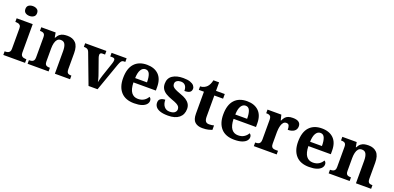

<svg xmlns="http://www.w3.org/2000/svg" viewBox="4 -1699 5412 2638"><g transform="rotate(20 2710.5 -380.0)"><path d="M17 0V-53H29Q44 -53 60.5 -57.5Q77 -62 88.5 -75.9Q100 -89.8 100 -117.7V-422Q100 -448.9 88 -462Q76 -475 59.5 -479Q43 -483 29 -483H17V-536H252V-118Q252 -90 263.5 -76Q275 -62 292 -57.5Q309 -53 323 -53H335V0ZM171.1 -626Q135 -626 110.5 -643.5Q86 -661 86 -698Q86 -736 110.7 -753Q135.5 -770 171.5 -770Q206 -770 231.5 -753Q257 -736 257 -698Q257 -661 231.4 -643.5Q205.8 -626 171.1 -626Z M372 0V-53H374Q397 -53 414.5 -58Q432 -63 442 -77.7Q452 -92.4 452 -121.8V-417.6Q452 -446 443 -460Q434 -474 418 -478.5Q402 -483 380 -483H377V-536H587L599.7 -465H604.5Q625 -503 648.5 -520.5Q672 -538 699.3 -543.5Q726.7 -549 757.9 -549Q835 -549 879 -503.2Q923 -457.4 923 -356V-123.5Q923 -93 930.5 -78Q938 -63 953 -58Q968 -53 990 -53H993V0H771V-329Q771 -394 753.1 -429Q735.3 -464 690.8 -464Q658 -464 639.2 -442.5Q620.3 -420.9 612.2 -385.5Q604 -350.1 604 -309V-118Q604 -90 613 -76Q622 -62 638 -57.5Q654 -53 676 -53H679V0Z M1099 -435Q1092 -454 1082 -464.5Q1072 -475 1056.5 -479Q1041 -483 1019 -483V-536H1329V-483H1287Q1272 -483 1263 -475Q1254 -467 1254 -451Q1254 -439 1257 -427Q1260 -415 1263 -407L1330 -218Q1338 -197 1345 -174.5Q1352 -152 1357.5 -131Q1363 -110 1366 -93Q1371 -117 1379 -147.5Q1387 -178 1394 -198L1462 -399Q1467 -413 1470 -427Q1473 -441 1473 -454Q1473 -471 1462 -477Q1451 -483 1434 -483H1405V-536H1625V-483H1605Q1592 -483 1581.5 -478Q1571 -473 1561.5 -457.5Q1552 -442 1540 -410L1395 0H1263Z M1931 10Q1804 10 1738 -62.5Q1672 -135 1672 -265Q1672 -406 1737 -477.5Q1802 -549 1920 -549Q2029 -549 2091.5 -488Q2154 -427 2154 -308V-257H1826Q1829 -157 1863.5 -111Q1898 -65 1960 -65Q2012 -65 2048 -88.5Q2084 -112 2101 -146Q2115 -139 2121.5 -126.5Q2128 -114 2128 -97Q2128 -69 2107 -44.5Q2086 -20 2042.5 -5Q1999 10 1931 10ZM2001 -321Q2001 -398 1983 -441Q1965 -484 1922 -484Q1880 -484 1855 -442.5Q1830 -401 1828 -321Z M2427 10Q2355 10 2310.5 -5.5Q2266 -21 2246 -47.5Q2226 -74 2226 -107Q2226 -140 2242 -156Q2258 -172 2280 -177.5Q2302 -183 2319 -183Q2319 -121 2348.5 -85Q2378 -49 2427 -49Q2479 -49 2502.5 -69Q2526 -89 2526 -117Q2526 -139 2515 -155.5Q2504 -172 2477 -186.5Q2450 -201 2403 -217Q2349 -236 2312 -258.5Q2275 -281 2255.5 -312.5Q2236 -344 2236 -389Q2236 -469 2295 -508.5Q2354 -548 2451 -548Q2514 -548 2552.5 -534.5Q2591 -521 2608.5 -499.5Q2626 -478 2626 -455Q2626 -421 2602.5 -403.5Q2579 -386 2524 -386Q2524 -436 2502 -463.5Q2480 -491 2436 -491Q2404 -491 2379.5 -475.5Q2355 -460 2355 -429Q2355 -408 2366.5 -392Q2378 -376 2408 -361Q2438 -346 2492 -327Q2537 -312 2571 -290.5Q2605 -269 2624.5 -238.5Q2644 -208 2644 -166Q2644 -83 2587.5 -36.5Q2531 10 2427 10Z M2927 10Q2860 10 2820 -25Q2780 -60 2780 -148V-468H2705V-519Q2737 -519 2762.5 -532Q2788 -545 2803 -561Q2818 -577 2830 -601.5Q2842 -626 2849 -660H2932V-536H3060V-468H2932V-158Q2932 -113 2947.5 -92Q2963 -71 2998 -71Q3018 -71 3035.5 -73.5Q3053 -76 3069 -80V-15Q3053 -8 3016.5 1Q2980 10 2927 10Z M3395 10Q3268 10 3202 -62.5Q3136 -135 3136 -265Q3136 -406 3201 -477.5Q3266 -549 3384 -549Q3493 -549 3555.5 -488Q3618 -427 3618 -308V-257H3290Q3293 -157 3327.5 -111Q3362 -65 3424 -65Q3476 -65 3512 -88.5Q3548 -112 3565 -146Q3579 -139 3585.5 -126.5Q3592 -114 3592 -97Q3592 -69 3571 -44.5Q3550 -20 3506.5 -5Q3463 10 3395 10ZM3465 -321Q3465 -398 3447 -441Q3429 -484 3386 -484Q3344 -484 3319 -442.5Q3294 -401 3292 -321Z M3680 0V-53H3683Q3706 -53 3722.9 -58Q3739.9 -63 3749.9 -78.5Q3760 -94 3760 -125V-415Q3760 -445 3751 -459.5Q3742 -474 3726 -478.5Q3710 -483 3688 -483H3685V-536H3887L3906.5 -458H3911.7Q3925 -488 3942 -508Q3959 -528 3985.5 -538Q4012 -548 4053 -548Q4111.6 -548 4139.8 -526.9Q4168 -505.8 4168 -467Q4168 -421 4134.5 -395.5Q4101 -370 4041 -370Q4041 -411 4031 -432Q4021 -453 3992 -453Q3966 -453 3950 -435Q3934 -417 3926 -390.5Q3918 -364 3915 -337Q3912 -310 3912 -293V-120Q3912 -91 3921 -76.5Q3930 -62 3946 -57.5Q3962 -53 3982 -53H4014V0Z M4489 10Q4362 10 4296 -62.5Q4230 -135 4230 -265Q4230 -406 4295 -477.5Q4360 -549 4478 -549Q4587 -549 4649.5 -488Q4712 -427 4712 -308V-257H4384Q4387 -157 4421.5 -111Q4456 -65 4518 -65Q4570 -65 4606 -88.5Q4642 -112 4659 -146Q4673 -139 4679.5 -126.5Q4686 -114 4686 -97Q4686 -69 4665 -44.5Q4644 -20 4600.5 -5Q4557 10 4489 10ZM4559 -321Q4559 -398 4541 -441Q4523 -484 4480 -484Q4438 -484 4413 -442.5Q4388 -401 4386 -321Z M4774 0V-53H4776Q4799 -53 4816.5 -58Q4834 -63 4844 -77.7Q4854 -92.4 4854 -121.8V-417.6Q4854 -446 4845 -460Q4836 -474 4820 -478.5Q4804 -483 4782 -483H4779V-536H4989L5001.7 -465H5006.5Q5027 -503 5050.5 -520.5Q5074 -538 5101.3 -543.5Q5128.7 -549 5159.9 -549Q5237 -549 5281 -503.2Q5325 -457.4 5325 -356V-123.5Q5325 -93 5332.5 -78Q5340 -63 5355 -58Q5370 -53 5392 -53H5395V0H5173V-329Q5173 -394 5155.1 -429Q5137.3 -464 5092.8 -464Q5060 -464 5041.2 -442.5Q5022.3 -420.9 5014.2 -385.5Q5006 -350.1 5006 -309V-118Q5006 -90 5015 -76Q5024 -62 5040 -57.5Q5056 -53 5078 -53H5081V0Z"/></g></svg>

Font: Noto Serif Kannada
Style: Regular
Weight: 400
Designer: Universal Thirst, Indian Type Foundry and the Monotype Design Team
Foundry: Monotype Imaging Inc.
Version: Version 2.003